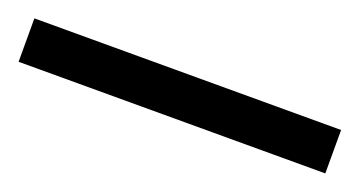

<svg xmlns="http://www.w3.org/2000/svg" viewBox="-25 -11 498 266"><g transform="rotate(20 224.0 122.0)"><path d="M450.2 153.8H-2V89.8H450.2Z"/></g></svg>

Font: f0_51640 
Style: Regular
Weight: 400
Foundry: Ascender Corporation
Version: Version 1.10